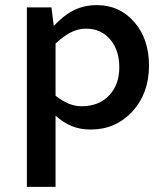

<svg xmlns="http://www.w3.org/2000/svg" viewBox="-20 -500 654 750"><path d="M197 230H85V-471H181L190 -399Q231 -442 270.5 -461Q310 -480 359 -480Q447 -480 504.5 -414Q562 -348 562 -244Q562 -135 497 -64.5Q432 6 334 6Q294 6 261.5 -7Q229 -20 197 -48ZM446 -237Q446 -305 410 -346.5Q374 -388 317 -388Q286 -388 258.5 -374.5Q231 -361 197 -330V-126Q224 -105 248.5 -95Q273 -85 299 -85Q366 -85 406 -127Q446 -169 446 -237Z"/></svg>

Font: Intel One Mono Medium
Style: Regular
Weight: 500
Monospace: yes
Designer: Fred Shallcrass
Foundry: Frere-Jones Type LLC
Version: Version 1.400;hotconv 1.1.0;makeotfexe 2.6.0;FJTRelease1.4